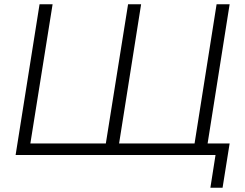

<svg xmlns="http://www.w3.org/2000/svg" viewBox="-20 -725 1148 898"><path d="M964 153 988 0H53L165 -705H226L122 -54H475L579 -705H640L537 -54H890L993 -705H1054L951 -54H1054L1021 153Z"/></svg>

Font: Mulish Light
Style: Italic
Weight: 300
Italic angle: -9°
Designer: Vernon Adams
Foundry: Vernon Adams
Version: Version 3.603; ttfautohint (v1.8.3)